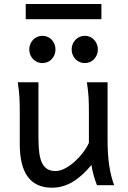

<svg xmlns="http://www.w3.org/2000/svg" viewBox="-20 -896 619 929"><path d="M449.2 0Q445.8 -8.3 441.9 -19.5Q438 -30.8 434.3 -43.5Q430.7 -56.2 427.5 -70.1Q424.3 -84 422.4 -97.7Q377.9 -43.5 330.8 -15.6Q283.7 12.2 231.9 12.2Q75.7 12.2 75.7 -197.8V-341.8Q75.7 -365.2 75.4 -384.3Q75.2 -403.3 74.2 -421.1Q73.2 -439 71.3 -457.5Q69.3 -476.1 65.9 -498H166V-227.1Q166 -185.5 170.2 -155.5Q174.3 -125.5 184.1 -106.2Q193.8 -86.9 209.7 -77.6Q225.6 -68.4 249 -68.4Q270.5 -68.4 294.9 -81.3Q319.3 -94.2 341.6 -114.3Q363.8 -134.3 382.1 -158.4Q400.4 -182.6 410.2 -205.1V-341.8Q410.2 -365.7 409.9 -385Q409.7 -404.3 408.7 -421.9Q407.7 -439.5 405.8 -457.5Q403.8 -475.6 400.4 -498H500.5V-219.7Q500.5 -148.4 508.5 -95Q516.6 -41.5 532.2 0ZM121.6 -656.7Q121.6 -670.4 126.5 -682.4Q131.3 -694.3 139.9 -703.4Q148.4 -712.4 159.9 -717.5Q171.4 -722.7 185.1 -722.7Q198.7 -722.7 210.4 -717.5Q222.2 -712.4 230.5 -703.4Q238.8 -694.3 243.7 -682.4Q248.5 -670.4 248.5 -656.7Q248.5 -643.1 243.7 -631.1Q238.8 -619.1 230.5 -610.1Q222.2 -601.1 210.4 -595.9Q198.7 -590.8 185.1 -590.8Q171.4 -590.8 159.9 -595.9Q148.4 -601.1 139.9 -610.1Q131.3 -619.1 126.5 -631.1Q121.6 -643.1 121.6 -656.7ZM326.7 -656.7Q326.7 -670.4 331.5 -682.4Q336.4 -694.3 345 -703.4Q353.5 -712.4 365 -717.5Q376.5 -722.7 390.1 -722.7Q403.8 -722.7 415.5 -717.5Q427.2 -712.4 435.5 -703.4Q443.8 -694.3 448.7 -682.4Q453.6 -670.4 453.6 -656.7Q453.6 -643.1 448.7 -631.1Q443.8 -619.1 435.5 -610.1Q427.2 -601.1 415.5 -595.9Q403.8 -590.8 390.1 -590.8Q376.5 -590.8 365 -595.9Q353.5 -601.1 345 -610.1Q336.4 -619.1 331.5 -631.1Q326.7 -643.1 326.7 -656.7ZM104.5 -876.5H470.7V-803.2H104.5Z"/></svg>

Font: Andika Compact
Style: Regular
Weight: 400
Designer: Victor Gaultney, Annie Olsen, Julie Remington, Don Collingsworth, Eric Hays, Becca Hirsbrunner
Foundry: SIL International
Version: Version 5.000 ; LnSpcTght